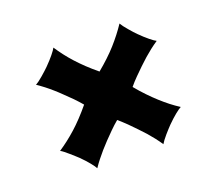

<svg xmlns="http://www.w3.org/2000/svg" viewBox="-91 -709 847 749"><g transform="rotate(-20 332.0 -334.5)"><path d="M144 -146Q138.7 -150.9 130.4 -158.4Q122.1 -166 113 -173.8Q104 -181.6 95.7 -188.2Q87.4 -194.8 81.5 -197.8Q118.7 -222.2 155 -254.6Q191.4 -287.1 231.4 -335.4Q217.3 -352.1 201.2 -368.7Q184.1 -385.3 169.4 -399.7Q154.8 -414.1 140.6 -426.5Q126.5 -439 112.1 -450.2Q97.7 -461.4 81.5 -472.2Q86.9 -475.1 95.5 -481.4Q104 -487.8 113 -495.6Q122.1 -503.4 130.4 -511Q138.7 -518.6 144 -523.9Q163.6 -543.5 177.2 -560.3Q190.9 -577.1 194.8 -585.4Q207 -566.9 220.9 -548.6Q234.9 -530.3 251.5 -512Q268.1 -493.7 287.8 -474.9Q307.6 -456.1 332 -436Q379.4 -475.1 411.9 -511.5Q444.3 -547.9 469.2 -585.4Q472.2 -580.1 478.5 -571.5Q484.9 -563 492.7 -554Q500.5 -544.9 508.1 -536.4Q515.6 -527.8 521 -522.9Q540.5 -503.4 557.4 -489.7Q574.2 -476.1 582.5 -472.2Q566.4 -461.4 552 -450.2Q537.6 -439 523.4 -426.5Q509.3 -414.1 494.4 -399.7Q479.5 -385.3 462.9 -368.7Q446.3 -352.1 432.6 -335.4Q452.6 -311 471.7 -291.3Q490.7 -271.5 509 -254.9Q527.3 -238.3 545.4 -224.1Q563.5 -210 582.5 -197.8Q574.2 -193.8 557.4 -180.2Q540.5 -166.5 521 -147Q515.6 -141.6 508.1 -133.3Q500.5 -125 492.7 -116Q484.9 -106.9 478.5 -98.4Q472.2 -89.8 469.2 -84.5Q458.5 -100.6 447.3 -115Q436 -129.4 423.6 -143.6Q411.1 -157.7 396.7 -172.4Q382.3 -187 365.7 -204.1Q348.6 -220.7 332 -234.9Q314.9 -220.7 298.3 -204.1Q281.2 -187 267.1 -172.4Q252.9 -157.7 240.5 -143.3Q228 -128.9 216.8 -114.7Q205.6 -100.6 194.8 -84.5Q190.9 -92.8 177.2 -109.6Q163.6 -126.5 144 -146Z"/></g></svg>

Font: Arbutus
Style: Regular
Weight: 400
Designer: Karolina Lach
Foundry: Sorkin Type Co.
Version: Version 1.002